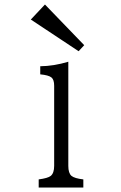

<svg xmlns="http://www.w3.org/2000/svg" viewBox="-20 -835 540 855"><path d="M180.2 -814.9 355 -633.8 330.1 -606.9 117.2 -748ZM152.3 0V-36.1Q193.4 -41.5 206.1 -51.8Q221.2 -64.5 221.2 -96.2V-453.1Q221.2 -480.5 209 -490.2Q195.8 -500.5 159.2 -503.9V-540Q218.8 -540.5 284.2 -560.1V-96.2Q284.2 -64 298.3 -51.8Q312 -40.5 351.1 -36.1V0Z"/></svg>

Font: BIZ UDMincho
Style: Regular
Weight: 400
Monospace: yes
Designer: TypeBank Co., Ltd.
Foundry: Morisawa Inc.
Version: Version 1.06